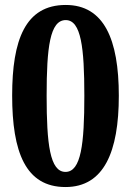

<svg xmlns="http://www.w3.org/2000/svg" viewBox="-20 -744 529 774"><path d="M244 10C399 10 459 -132 459 -358C459 -586 399 -724 245 -724C82 -724 29 -583 29 -359C29 -131 83 10 244 10ZM244 -51C181 -51 168 -164 168 -358C168 -552 181 -663 245 -663C307 -663 320 -552 320 -358C320 -164 307 -51 244 -51Z"/></svg>

Font: Noto Serif Devanagari Condensed
Style: Bold
Weight: 700
Width: 3
Designer: Universal Thirst, Indian Type Foundry and the Monotype Design Team
Foundry: Monotype Imaging Inc.
Version: Version 2.004